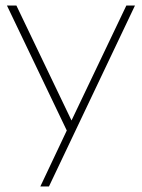

<svg xmlns="http://www.w3.org/2000/svg" viewBox="-20 -470 510 690"><path d="M220 -1 5 -450H39L237 -37L434 -450H465L156 200H125Z"/></svg>

Font: Poiret One
Style: Regular
Weight: 400
Designer: Denis Masharov (denis.masharov@gmail.com), Cyreal (Charset Expansion)
Foundry: Denis Masharov
Version: Version 1.101